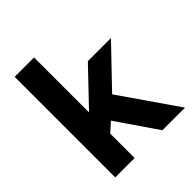

<svg xmlns="http://www.w3.org/2000/svg" viewBox="-194 -823 945 945"><g transform="rotate(-45 278.5 -350.0)"><path d="M62.5 0V-700H197.5V-320.8H200.8L371.7 -500H532.5L340.8 -300L548.3 0H390.8L245 -212.5L197.5 -170V0Z"/></g></svg>

Font: Funnel Sans Light
Style: Bold
Weight: 700
Version: Version 1.000